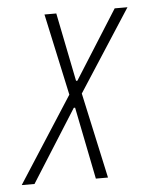

<svg xmlns="http://www.w3.org/2000/svg" viewBox="-80 -547 453 583"><g transform="rotate(-5 146.5 -255.0)"><path d="M-37 0 131 -261 77 -510H113L155 -301H159L291 -510H330L169 -261L226 0H189L145 -220H141L2 0Z"/></g></svg>

Font: Saira Ultra Condensed Thin
Style: Italic
Weight: 100
Width: 1
Italic angle: -12°
Designer: Hector Gatti with collaboration of the Omnibus-Type team
Foundry: Omnibus-Type
Version: Version 1.001; ttfautohint (v1.8)